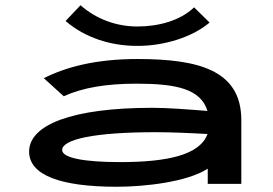

<svg xmlns="http://www.w3.org/2000/svg" viewBox="-20 -701 1040 732"><path d="M720 -673C667 -622 584 -600 504 -600C424 -600 347 -628 287 -681L230 -621C303 -558 400 -526 504 -526C608 -526 714 -560 779 -615ZM425 11C531 11 694 -7 772 -58V0H900V-243C900 -432 740 -476 504 -476C346 -476 233 -446 147 -403L223 -334C293 -366 382 -382 500 -382C650 -382 745 -363 771 -278C696 -284 618 -290 561 -290C254 -290 91 -225 91 -123C91 -34 209 11 425 11ZM217 -129C217 -170 341 -197 573 -197C629 -197 705 -194 771 -190C742 -110 618 -83 438 -83C300 -83 217 -99 217 -129Z"/></svg>

Font: Inconsolata UltraExpanded
Style: Bold
Weight: 700
Width: 9
Monospace: yes
Designer: Raph Levien, Cyreal, Brenton Simpson
Foundry: Raph Levien, Cyreal, Google
Version: Version 3.100